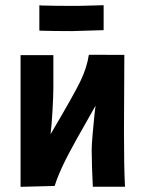

<svg xmlns="http://www.w3.org/2000/svg" viewBox="-20 -706 558 729"><path d="M373.5 -686V-591.3H365.2Q266.1 -587.9 252.9 -587.9Q188 -587.9 138.2 -589.4L129.4 -589.8V-686L138.7 -685.1Q186 -683.6 271.5 -683.6Q287.6 -683.6 321.3 -684.8Q355 -686 365.2 -686ZM317.4 -498 452.1 -497.6Q450.7 -317.9 450.7 -204.6Q450.7 -70.8 454.6 2.9H332.5Q328.6 -71.3 328.1 -135.7Q328.1 -155.8 331.8 -198Q335.4 -240.2 338.9 -272.5L342.8 -304.7Q256.3 -153.8 228.5 -98.1Q200.7 -42.5 187.5 0L58.1 3.4V-496.6H182.6V-370.1Q182.6 -344.7 179.4 -287.1Q176.3 -229.5 171.9 -196.3Q260.3 -345.7 285.2 -397.5Q310.1 -449.2 317.4 -498Z"/></svg>

Font: Fantasque Sans Mono
Style: Bold
Weight: 700
Monospace: yes
Designer: Jany Belluz
Version: Version 1.8.0 ; ttfautohint (v1.8.2)